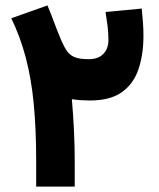

<svg xmlns="http://www.w3.org/2000/svg" viewBox="-20 -695 593 715"><path d="M507.8 -663.1Q510.3 -639.2 512.2 -613.3Q514.2 -587.4 514.2 -563Q514.2 -491.2 495.4 -436.5Q476.6 -381.8 433.1 -351.3Q389.6 -320.8 315.9 -320.8Q303.2 -320.8 283.4 -321.8Q263.7 -322.8 247.6 -325.7Q252.9 -264.6 255.6 -206.5Q258.3 -148.4 258.3 -94.7V0H114.7V-96.2Q114.7 -213.9 105.7 -307.6Q96.7 -401.4 76.2 -479.5Q55.7 -557.6 22 -627L156.7 -674.8Q171.9 -638.7 182.1 -610.4Q192.4 -582 207.5 -546.4Q218.3 -521 229.2 -505.1Q240.2 -489.3 258.5 -481.9Q276.9 -474.6 310.1 -474.6Q346.2 -474.6 365 -494.4Q383.8 -514.2 383.8 -546.4Q383.8 -574.2 380.4 -599.9Q377 -625.5 373 -650.4Z"/></svg>

Font: Vazirmatn RD UI Black
Style: Regular
Weight: 900
Designer: Saber Rastikerdar
Foundry: Saber Rastikerdar
Version: Version 33.003